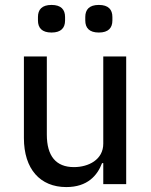

<svg xmlns="http://www.w3.org/2000/svg" viewBox="-20 -747 614 779"><path d="M189 -615C228 -615 244 -634 244 -664V-678C244 -708 228 -727 189 -727C150 -727 134 -708 134 -678V-664C134 -634 150 -615 189 -615ZM381 -615C420 -615 436 -634 436 -664V-678C436 -708 420 -727 381 -727C342 -727 326 -708 326 -678V-664C326 -634 342 -615 381 -615ZM399 0H492V-518H399V-164C399 -99 339 -69 280 -69C207 -69 170 -114 170 -201V-518H77V-187C77 -61 143 12 249 12C335 12 375 -35 394 -85H399Z"/></svg>

Font: IBM Plex Devanagari Text
Style: Regular
Weight: 450
Designer: Mike Abbink, Paul van der Laan, Pieter van Rosmalen, Erin McLaughlin
Foundry: Bold Monday
Version: Version 1.0